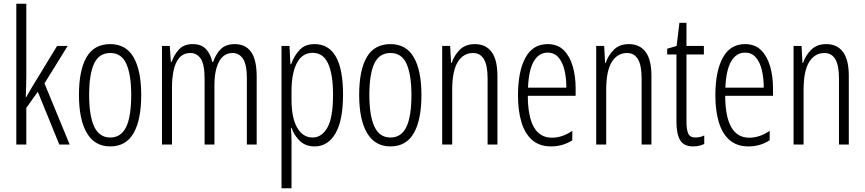

<svg xmlns="http://www.w3.org/2000/svg" viewBox="-20 -780 4666 1036"><path d="M122 -372Q122 -341 121 -313Q120 -285 119 -255H121Q130 -271 137.5 -284Q145 -297 154 -312L288 -532H345L220 -330L356 0H300L184 -285L122 -198V0H68V-760H122Z M742 -267Q742 -134 701 -62Q660 10 575 10Q491 10 448.5 -62.5Q406 -135 406 -268Q406 -401 447 -471.5Q488 -542 575 -542Q660 -542 701 -470.5Q742 -399 742 -267ZM461 -268Q461 -155 488.5 -96.5Q516 -38 575 -38Q633 -38 660.5 -94.5Q688 -151 688 -267Q688 -376 662 -435Q636 -494 575 -494Q514 -494 487.5 -436.5Q461 -379 461 -268Z M1247 -542Q1305 -542 1335 -499.5Q1365 -457 1365 -367V0H1312V-359Q1312 -432 1291 -463Q1270 -494 1235 -494Q1187 -494 1162 -447.5Q1137 -401 1137 -319V0H1084V-352Q1084 -433 1063 -463.5Q1042 -494 1008 -494Q970 -494 948 -468.5Q926 -443 917 -401Q908 -359 908 -309V0H854V-532H896L902 -446H906Q919 -484 945.5 -513Q972 -542 1020 -542Q1068 -542 1093 -513.5Q1118 -485 1125 -446H1130Q1146 -491 1173 -516.5Q1200 -542 1247 -542Z M1677 -542Q1831 -542 1831 -270Q1831 -130 1790 -60Q1749 10 1678 10Q1628 10 1597.5 -20Q1567 -50 1553 -90H1550Q1551 -75 1552 -56.5Q1553 -38 1553 -19V236H1499V-532H1542L1547 -434H1551Q1568 -481 1597.5 -511.5Q1627 -542 1677 -542ZM1667 -495Q1611 -495 1582 -440Q1553 -385 1553 -289V-242Q1553 -144 1583.5 -91Q1614 -38 1667 -38Q1716 -38 1746.5 -91.5Q1777 -145 1777 -269Q1777 -379 1750.5 -437Q1724 -495 1667 -495Z M2254 -267Q2254 -134 2213 -62Q2172 10 2087 10Q2003 10 1960.5 -62.5Q1918 -135 1918 -268Q1918 -401 1959 -471.5Q2000 -542 2087 -542Q2172 -542 2213 -470.5Q2254 -399 2254 -267ZM1973 -268Q1973 -155 2000.5 -96.5Q2028 -38 2087 -38Q2145 -38 2172.5 -94.5Q2200 -151 2200 -267Q2200 -376 2174 -435Q2148 -494 2087 -494Q2026 -494 1999.5 -436.5Q1973 -379 1973 -268Z M2542 -542Q2601 -542 2632.5 -500Q2664 -458 2664 -370V0H2611V-357Q2611 -428 2591 -461Q2571 -494 2533 -494Q2480 -494 2450 -445.5Q2420 -397 2420 -295V0H2366V-532H2409L2414 -440H2417Q2431 -482 2461.5 -512Q2492 -542 2542 -542Z M2935 -542Q2989 -542 3022 -509Q3055 -476 3070.5 -422Q3086 -368 3086 -305V-263H2828Q2829 -37 2958 -37Q3014 -37 3068 -74V-23Q3043 -7 3014.5 1.5Q2986 10 2954 10Q2891 10 2851.5 -24.5Q2812 -59 2793.5 -121Q2775 -183 2775 -265Q2775 -395 2815 -468.5Q2855 -542 2935 -542ZM2935 -496Q2888 -496 2860.5 -449.5Q2833 -403 2829 -307H3036Q3036 -358 3026 -401Q3016 -444 2993.5 -470Q2971 -496 2935 -496Z M3373 -542Q3432 -542 3463.5 -500Q3495 -458 3495 -370V0H3442V-357Q3442 -428 3422 -461Q3402 -494 3364 -494Q3311 -494 3281 -445.5Q3251 -397 3251 -295V0H3197V-532H3240L3245 -440H3248Q3262 -482 3292.5 -512Q3323 -542 3373 -542Z M3733 -38Q3745 -38 3757.5 -41Q3770 -44 3780 -49V-3Q3767 3 3752 6.5Q3737 10 3719 10Q3670 10 3650 -23.5Q3630 -57 3630 -123V-486H3580V-517L3631 -532L3646 -657H3684V-532H3778V-486H3684V-126Q3684 -81 3693.5 -59.5Q3703 -38 3733 -38Z M4000 -542Q4054 -542 4087 -509Q4120 -476 4135.5 -422Q4151 -368 4151 -305V-263H3893Q3894 -37 4023 -37Q4079 -37 4133 -74V-23Q4108 -7 4079.5 1.5Q4051 10 4019 10Q3956 10 3916.5 -24.5Q3877 -59 3858.5 -121Q3840 -183 3840 -265Q3840 -395 3880 -468.5Q3920 -542 4000 -542ZM4000 -496Q3953 -496 3925.5 -449.5Q3898 -403 3894 -307H4101Q4101 -358 4091 -401Q4081 -444 4058.5 -470Q4036 -496 4000 -496Z M4438 -542Q4497 -542 4528.5 -500Q4560 -458 4560 -370V0H4507V-357Q4507 -428 4487 -461Q4467 -494 4429 -494Q4376 -494 4346 -445.5Q4316 -397 4316 -295V0H4262V-532H4305L4310 -440H4313Q4327 -482 4357.5 -512Q4388 -542 4438 -542Z"/></svg>

Font: Noto Sans Sinhala UI ExtraCondensed Light
Style: Regular
Weight: 300
Width: 2
Designer: Jelle Bosma - Monotype Design Team
Foundry: Monotype Imaging Inc.
Version: Version 2.006; ttfautohint (v1.8.4.7-5d5b)